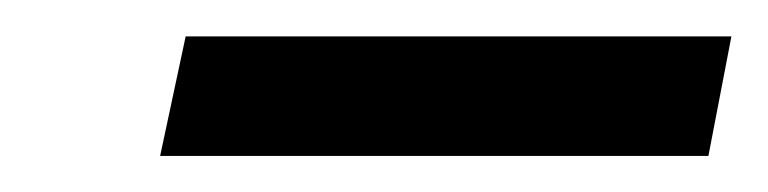

<svg xmlns="http://www.w3.org/2000/svg" viewBox="-20 -672 424 106"><path d="M371.1 -585.9H68.4L82.5 -651.9H383.8Z"/></svg>

Font: Charis SIL CyrE
Style: Italic
Weight: 400
Italic angle: -11°
Foundry: SIL International
Version: Version 5.000